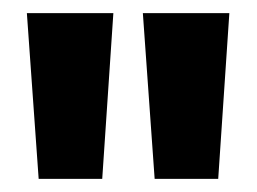

<svg xmlns="http://www.w3.org/2000/svg" viewBox="-20 -731 392 293"><path d="M39 -458 21 -711H153L136 -458ZM216 -458 198 -711H330L313 -458Z"/></svg>

Font: Bricolage Grotesque 18pt
Style: Bold
Weight: 700
Designer: Mathieu Triay
Foundry: Atelier Triay
Version: Version 1.000;gftools[0.9.30]